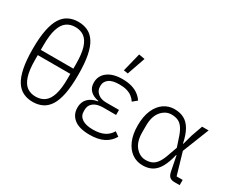

<svg xmlns="http://www.w3.org/2000/svg" viewBox="-108 -1173 1931 1589"><g transform="rotate(30 858.0 -378.5)"><path d="M123 -439V-395H434V-439Q434 -537 415.5 -594.5Q397 -652 362 -677Q327 -702 278 -702Q229 -702 194.5 -677Q160 -652 141.5 -594.5Q123 -537 123 -439ZM278 -752Q329 -752 369.5 -732.5Q410 -713 438 -669.5Q466 -626 480.5 -552.5Q495 -479 495 -370Q495 -262 480.5 -188Q466 -114 438 -70.5Q410 -27 369.5 -7.5Q329 12 278 12Q228 12 187.5 -7.5Q147 -27 119 -70.5Q91 -114 76 -188Q61 -262 61 -370Q61 -479 76 -552.5Q91 -626 119 -669.5Q147 -713 187.5 -732.5Q228 -752 278 -752ZM278 -38Q327 -38 362 -63Q397 -88 415.5 -146Q434 -204 434 -301V-345H123V-301Q123 -204 141.5 -146Q160 -88 194.5 -63Q229 -38 278 -38Z M997 -122 1038 -93Q1010 -43 957.5 -15.5Q905 12 822 12Q723 12 673.5 -27.5Q624 -67 624 -134Q624 -187 656 -220Q688 -253 747 -263V-267Q696 -276 667 -304.5Q638 -333 638 -381Q638 -446 689.5 -485Q741 -524 831 -524Q882 -524 920.5 -512.5Q959 -501 986 -480.5Q1013 -460 1030 -434L989 -400Q975 -422 954 -438.5Q933 -455 903 -464Q873 -473 831 -473Q762 -473 730.5 -448Q699 -423 699 -388V-376Q699 -339 729 -313.5Q759 -288 810 -288H932V-240H810Q750 -240 717.5 -215Q685 -190 685 -147V-132Q685 -88 721 -63.5Q757 -39 825 -39Q890 -39 932 -60Q974 -81 997 -122ZM904 -759 844 -586 803 -592 847 -769Z M1678 -50V0H1628Q1598 0 1582 -14Q1566 -28 1559 -64L1532 -201H1528Q1510 -125 1483.5 -78Q1457 -31 1419.5 -9.5Q1382 12 1329 12Q1271 12 1226 -20Q1181 -52 1155.5 -112Q1130 -172 1130 -256Q1130 -340 1155.5 -400Q1181 -460 1226 -492Q1271 -524 1329 -524Q1382 -524 1421 -503Q1460 -482 1487 -435.5Q1514 -389 1530 -311H1533L1559 -405L1597 -512H1659L1559 -259L1620 -50ZM1329 -39Q1366 -39 1392.5 -52.5Q1419 -66 1439.5 -98Q1460 -130 1478 -186L1503 -256L1478 -331Q1461 -386 1440 -417.5Q1419 -449 1392 -461Q1365 -473 1329 -473Q1273 -473 1232 -425Q1191 -377 1191 -287V-225Q1191 -135 1232 -87Q1273 -39 1329 -39Z"/></g></svg>

Font: IBM Plex Sans Light
Style: Regular
Weight: 300
Designer: Mike Abbink, Paul van der Laan, Pieter van Rosmalen
Foundry: Bold Monday
Version: Version 3.201